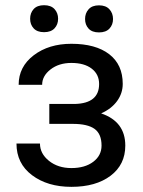

<svg xmlns="http://www.w3.org/2000/svg" viewBox="-20 -705 548 734"><path d="M358.9 -383.8Q358.9 -420.9 330.6 -442.6Q302.2 -464.4 252.9 -464.4Q205.1 -464.4 173.1 -439.5Q141.1 -414.6 141.1 -380.9H51.3Q51.3 -449.7 108.9 -493.7Q166.5 -537.6 252.9 -537.6Q345.7 -537.6 397.5 -497.8Q449.2 -458 449.2 -384.3Q449.2 -348.6 427.7 -318.8Q406.2 -289.1 366.7 -271.5Q459 -240.2 459 -148.4Q459 -75.7 402.8 -33.2Q346.7 9.3 252.9 9.3Q161.6 9.3 102.3 -35.4Q43 -80.1 43 -156.2H132.8Q132.8 -117.7 167.2 -90.1Q201.7 -62.5 252.9 -62.5Q304.7 -62.5 336.4 -86.4Q368.2 -110.4 368.2 -148.4Q368.2 -192.9 341.6 -212.2Q314.9 -231.4 258.8 -231.4H168.5V-307.6H266.6Q358.9 -310.1 358.9 -383.8ZM318.6 -595.7Q305.2 -610.4 305.2 -632.3Q305.2 -654.3 318.6 -669.4Q332 -684.6 358.4 -684.6Q384.8 -684.6 398.4 -669.4Q412.1 -654.3 412.1 -632.3Q412.1 -610.4 398.4 -595.7Q384.8 -581.1 358.4 -581.1Q332 -581.1 318.6 -595.7ZM108.6 -596.7Q95.2 -611.3 95.2 -633.3Q95.2 -655.3 108.6 -670.2Q122.1 -685.1 148.4 -685.1Q174.8 -685.1 188.5 -670.2Q202.1 -655.3 202.1 -633.3Q202.1 -611.3 188.5 -596.7Q174.8 -582 148.4 -582Q122.1 -582 108.6 -596.7Z"/></svg>

Font: MAUL
Style: Regular
Weight: 400
Designer: MAUL
Version: Version 1.0; 2020; ttfautohint (v1.8.3)